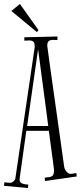

<svg xmlns="http://www.w3.org/2000/svg" viewBox="-35 -906 405 963"><path d="M348 -38C338 -37 329 -34 319 -34C303 -34 289 -55 287 -69C202 -671 202 -674 202 -676C202 -699 211 -706 233 -706C240 -706 246 -705 253 -705V-723L87 -719V-702C111 -702 139 -711 139 -676V-669L42 -11C40 0 27 11 16 11C6 11 -4 9 -13 8L-15 26L105 37L107 20C91 18 63 18 63 -5C63 -6 64 -16 97 -250H210C236 -57 236 -55 236 -53C236 -15 220 -19 189 -15L191 2L350 -21ZM156 -659C179 -484 196 -362 207 -274H101ZM65 -886 22 -851 150 -745 158 -755Z"/></svg>

Font: Bigelow Rules
Style: Regular
Weight: 400
Designer: Astigmatic (AOETI)
Foundry: Astigmatic (AOETI)
Version: Version 1.000